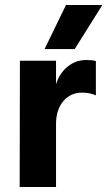

<svg xmlns="http://www.w3.org/2000/svg" viewBox="-20 -751 431 771"><path d="M280 -554H159L245 -731H391ZM205 0H59L60 -507H205V-413Q219 -457 251.5 -483.5Q284 -510 327 -510Q351 -510 365 -506V-368Q341 -379 310 -379Q263 -379 234 -344.5Q205 -310 205 -253Z"/></svg>

Font: Hind Jalandhar
Style: Bold
Weight: 700
Designer: Namrata Goyal
Foundry: Indian Type Foundry
Version: Version 0.702;PS 1.0;hotconv 1.0.81;makeotf.lib2.5.63406